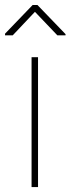

<svg xmlns="http://www.w3.org/2000/svg" viewBox="-40 -761 286 781"><path d="M114.7 0H88.4V-528.3H114.7ZM226.6 -622.1V-617.2H193.4L102.1 -712.9L11.7 -617.2H-19.5V-624L92.8 -740.7H112.3Z"/></svg>

Font: RobotoDraft Thin
Style: Regular
Weight: 250
Version: Version 2.001153; 2014